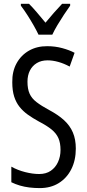

<svg xmlns="http://www.w3.org/2000/svg" viewBox="-20 -963 451 993"><path d="M372.1 -194.8Q372.1 -134.3 348.9 -88.1Q325.7 -42 283.9 -16.1Q242.2 9.8 185.5 9.8Q157.7 9.8 131.8 6.6Q106 3.4 82.8 -3.4Q59.6 -10.3 38.6 -20.5V-101.1Q71.8 -82.5 110.6 -72.8Q149.4 -63 182.6 -63Q218.3 -63 242.7 -79.8Q267.1 -96.7 280 -125Q293 -153.3 293 -187.5Q293 -223.6 282.2 -248.3Q271.5 -272.9 247.1 -293Q222.7 -313 181.2 -334.5Q149.9 -351.6 124.5 -369.6Q99.1 -387.7 81.1 -410.4Q63 -433.1 53.2 -463.9Q43.5 -494.6 43.5 -537.1Q42.5 -593.3 65.7 -635.5Q88.9 -677.7 130.1 -701.2Q171.4 -724.6 224.6 -724.1Q265.1 -724.1 302 -714.1Q338.9 -704.1 365.7 -689.9L340.3 -618.7Q310.5 -634.8 281.5 -642.8Q252.4 -650.9 226.1 -650.9Q193.4 -650.9 170.2 -636.7Q147 -622.6 134.5 -597.9Q122.1 -573.2 122.1 -540.5Q122.1 -502.9 133.1 -478.5Q144 -454.1 168.7 -435.1Q193.4 -416 233.9 -394Q280.3 -369.6 311 -341.6Q341.8 -313.5 356.9 -277.8Q372.1 -242.2 372.1 -194.8ZM179.2 -783.7Q168.5 -806.2 153.6 -832.3Q138.7 -858.4 121.8 -884.8Q105 -911.1 87.9 -933.6V-943.4H129.9Q148.4 -925.3 170.9 -898.7Q193.4 -872.1 215.3 -845.7Q240.2 -876 258.1 -896.2Q275.9 -916.5 301.3 -943.4H342.8V-933.6Q328.1 -913.1 310.8 -887Q293.5 -860.8 277.3 -833.7Q261.2 -806.6 250.5 -783.7Z"/></svg>

Font: Open Sans Condensed
Style: Regular
Weight: 400
Width: 3
Designer: Monotype Design Team
Foundry: Monotype Imaging Inc.
Version: Version 3.000